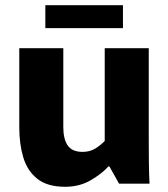

<svg xmlns="http://www.w3.org/2000/svg" viewBox="-20 -705 646 737"><path d="M230 12Q162 12 123.5 -18.5Q85 -49 69.5 -100.5Q54 -152 54 -216V-520H223V-217Q223 -171 240 -146.5Q257 -122 297 -122Q325 -122 346 -135Q367 -148 382 -164V-520H551V-173Q551 -123 551.5 -80Q552 -37 554 0H437L400 -66H396Q371 -38 328 -13Q285 12 230 12ZM154 -597V-685H452V-597Z"/></svg>

Font: Murecho
Style: Bold
Weight: 700
Designer: Neil Summerour
Foundry: Positype
Version: Version 1.010; ttfautohint (v1.8.3)